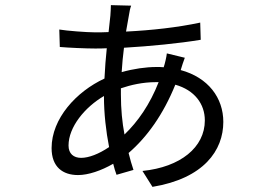

<svg xmlns="http://www.w3.org/2000/svg" viewBox="-20 -683 1040 748"><path d="M491 -661 412 -663C412 -653 411 -636 410 -622C408 -604 406 -582 403 -558C385 -557 367 -557 350 -557C318 -557 240 -563 211 -568L213 -500C247 -497 314 -494 350 -494C365 -494 380 -494 396 -495C392 -458 389 -418 387 -377C277 -326 181 -221 181 -106C181 -32 225 -1 284 -1C324 -1 374 -18 421 -45C425 -29 429 -15 434 -2L500 -21C493 -41 487 -63 481 -87C553 -149 616 -237 663 -353C738 -332 778 -278 778 -214C778 -109 683 -32 535 -17L574 45C774 12 850 -97 850 -208C850 -302 791 -381 684 -410C687 -421 696 -448 700 -458L630 -475C629 -463 622 -433 618 -422V-421C609 -422 599 -422 590 -422C548 -422 500 -415 454 -402C456 -434 459 -467 463 -497C565 -503 678 -514 762 -528L760 -595C671 -576 571 -565 471 -560C475 -584 479 -605 482 -622C484 -636 487 -651 491 -661ZM451 -315C451 -323 451 -331 451 -339C489 -352 536 -363 588 -363C591 -363 595 -363 598 -363C564 -276 517 -209 465 -159C456 -206 451 -258 451 -315ZM247 -116C247 -188 310 -265 385 -309V-307C385 -241 393 -171 405 -110C365 -83 326 -68 296 -68C267 -68 247 -84 247 -116Z"/></svg>

Font: Microsoft YaHei
Style: Regular
Weight: 400
Designer: Ryoko NISHIZUKA 西塚涼子 (kana, bopomofo & ideographs); Paul D. Hunt (Latin, Greek & Cyrillic); Sandoll Communications 산돌커뮤니
Foundry: Adobe
Version: Version 2.001;hotconv 1.0.111;makeotfexe 2.5.65597